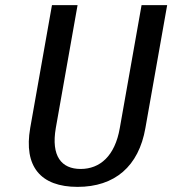

<svg xmlns="http://www.w3.org/2000/svg" viewBox="-20 -720 673 750"><path d="M295 -60C220 -60 179 -110 198 -220L283 -700H183L98 -220C72 -70 138 10 283 10C428 10 522 -70 548 -220L633 -700H533L448 -220C429 -110 370 -60 295 -60Z"/></svg>

Font: Scada
Style: Italic
Weight: 400
Designer: Jovanny Lemonad
Foundry: Jovanny Lemonad
Version: Version 3.005